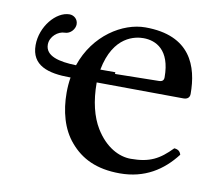

<svg xmlns="http://www.w3.org/2000/svg" viewBox="-58 -503 650 579"><g transform="rotate(10 267.0 -213.5)"><path d="M492 -93C455 -55 426 -39 368 -39C332 -39 290 -60 259 -111C239 -144 227 -190 227 -248L493 -246C505 -246 512 -252 512 -263C512 -347 482 -437 343 -437C274.2 -437 189.2 -385.1 156.6 -288.2C103.8 -289.6 62 -299.9 62 -335C62 -360 86 -379 106 -379C124 -379 137 -396 137 -410C137 -426 124 -436 111 -436C70 -436 26 -384 26 -327C26 -265 77 -249 145 -249H146.8C144.3 -234.2 143 -218.5 143 -202C143 -146 157 -92 190 -54C224 -14 271 10 343 10C419 10 473 -25 513 -77C510 -87 504 -92 492 -93ZM231.1 -288C251.5 -395.3 319.4 -404 343 -404C381 -404 426 -383 426 -299C426 -290 422 -285.2 411 -285L277 -282.8V-288Z"/></g></svg>

Font: Libertinus Serif
Style: Regular
Weight: 400
Designer: Philipp H. Poll
Foundry: Khaled Hosny
Version: Version 6.2